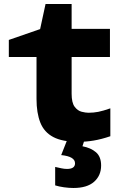

<svg xmlns="http://www.w3.org/2000/svg" viewBox="-20 -697 640 957"><path d="M370 10Q291 10 245.5 -14Q200 -38 181 -86Q162 -134 162 -204V-413H24V-498L180 -552L207 -677H337V-553H528V-413H337V-230Q337 -185 352 -165Q367 -145 387 -140Q407 -135 421 -135Q446 -135 469.5 -139.5Q493 -144 530 -157V-18Q486 -3 447.5 3.5Q409 10 370 10ZM346 240Q324 240 299 236.5Q274 233 255 227V135Q272 139 286.5 142Q301 145 314 145Q354 145 354 117Q354 83 285 76L317 -5H403L391 32Q433 40 458.5 62Q484 84 484 128Q484 178 449 209Q414 240 346 240Z"/></svg>

Font: Noto Sans Mono Black
Style: Regular
Weight: 900
Designer: Monotype Design Team
Foundry: Monotype Imaging Inc.
Version: Version 2.014